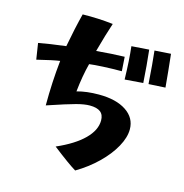

<svg xmlns="http://www.w3.org/2000/svg" viewBox="-132 -969 1137 1188"><g transform="rotate(15 436.5 -375.5)"><path d="M301 -15Q413 -64 472 -122.5Q531 -181 531 -243Q531 -280 508.5 -297.5Q486 -315 440 -315Q406 -315 355 -301.5Q304 -288 176 -245Q176 -394 191 -534Q148 -528 46 -503L30 -606Q98 -619 204 -632Q226 -751 251 -848Q350 -850 446 -839Q421 -765 390 -651Q489 -660 570 -662L576 -571Q514 -571 456 -568Q398 -565 369 -561Q348 -481 337 -378Q398 -395 477 -395Q588 -395 652.5 -352Q717 -309 717 -236Q717 -184 683.5 -123.5Q650 -63 591 -5.5Q532 52 456 97Q409 69 301 -15ZM738 -747 842 -754Q854 -645 863 -543L756 -537Q752 -596 747 -655Q742 -714 738 -747ZM593 -736 705 -744Q716 -646 723 -535L606 -526Q603 -651 593 -736Z"/></g></svg>

Font: Otomanopee
Style: Regular
Weight: 400
Designer: Das Ende der Wildnis
Foundry: Gutenberg Labo
Version: Version 3.000